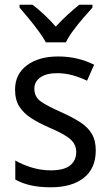

<svg xmlns="http://www.w3.org/2000/svg" viewBox="-20 -786 468 816"><path d="M387 -147Q387 -70 336 -30Q285 10 196 10Q147 10 110 1.5Q73 -7 45 -23V-104Q73 -87 113.5 -74.5Q154 -62 196 -62Q252 -62 278 -83Q304 -104 304 -140Q304 -171 280.5 -193Q257 -215 191 -243Q145 -263 112.5 -284Q80 -305 62 -333.5Q44 -362 44 -405Q44 -471 94.5 -508.5Q145 -546 227 -546Q270 -546 308 -537Q346 -528 380 -511L350 -443Q321 -457 289 -466Q257 -475 223 -475Q177 -475 151.5 -457Q126 -439 126 -409Q126 -375 152.5 -355.5Q179 -336 245 -307Q289 -287 321 -266.5Q353 -246 370 -217.5Q387 -189 387 -147ZM175 -606Q163 -628 143.5 -654.5Q124 -681 102.5 -707Q81 -733 63 -754V-766H118Q141 -749 167 -724.5Q193 -700 217 -673Q243 -701 267 -723Q291 -745 317 -766H373V-754Q356 -735 333.5 -709Q311 -683 291 -656Q271 -629 260 -606Z"/></svg>

Font: Noto Sans Khmer SemiCondensed
Style: Regular
Weight: 400
Width: 4
Designer: Danh Hong and the Monotype Design Team
Foundry: Monotype Imaging Inc.
Version: Version 2.004; ttfautohint (v1.8.4.7-5d5b)